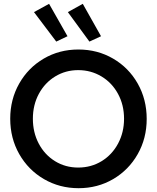

<svg xmlns="http://www.w3.org/2000/svg" viewBox="-20 -990 832 1018"><path d="M34.2 -360.4Q34.2 -462.9 81.8 -546.9Q129.4 -630.9 211.9 -679.2Q294.4 -727.5 395.5 -727.5Q497.1 -727.5 579.8 -679.2Q662.6 -630.9 710.2 -546.9Q757.8 -462.9 757.8 -359.4Q757.8 -256.8 710.2 -172.9Q662.6 -88.9 580.1 -40.5Q497.6 7.8 396.5 7.8Q295.9 7.8 212.9 -40.5Q129.9 -88.9 82 -173.1Q34.2 -257.3 34.2 -360.4ZM637.7 -360.4Q637.7 -433.6 605.7 -492.4Q573.7 -551.3 518.1 -584.7Q462.4 -618.2 394.5 -618.2Q327.6 -618.2 272.7 -584.7Q217.8 -551.3 186 -492.4Q154.3 -433.6 154.3 -360.4Q154.3 -287.6 185.5 -228.5Q216.8 -169.4 271.7 -135.5Q326.7 -101.6 394.5 -101.6Q463.4 -101.6 518.8 -135.5Q574.2 -169.4 606 -228.8Q637.7 -288.1 637.7 -360.4ZM160.2 -925.8 240.2 -969.7 337.9 -797.9 278.3 -769.5ZM339.8 -925.8 418.9 -969.7 515.6 -797.9 454.1 -769.5Z"/></svg>

Font: Reddit Sans Vanilla SemiBold
Style: Regular
Weight: 600
Designer: Stephen Hutchings
Foundry: Reddit
Version: Version 1.013